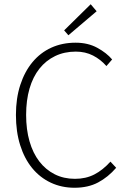

<svg xmlns="http://www.w3.org/2000/svg" viewBox="-20 -872 604 904"><path d="M331 12Q270 12 219 -12Q168 -36 131.5 -80.5Q95 -125 75 -188.5Q55 -252 55 -331Q55 -409 75.5 -472Q96 -535 133 -579.5Q170 -624 221.5 -647.5Q273 -671 336 -671Q394 -671 438 -647Q482 -623 508 -592L481 -561Q454 -592 418 -610.5Q382 -629 337 -629Q283 -629 239.5 -608Q196 -587 165.5 -548.5Q135 -510 119 -455Q103 -400 103 -331Q103 -262 119 -206.5Q135 -151 165 -112Q195 -73 237.5 -51.5Q280 -30 333 -30Q384 -30 424 -50.5Q464 -71 500 -111L527 -82Q489 -38 442 -13Q395 12 331 12ZM302 -706 282 -729 407 -852 435 -819Z"/></svg>

Font: Giro Light
Style: Regular
Weight: 300
Designer: Paul D. Hunt
Foundry: Adobe Systems Incorporated
Version: Version 1.000;PS 1.0;hotconv 1.0.88;makeotf.lib2.5.647800